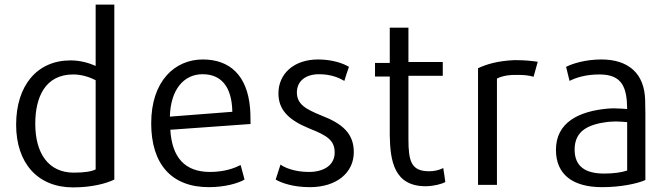

<svg xmlns="http://www.w3.org/2000/svg" viewBox="-20 -800 2904 833"><path d="M395 -65C377 -56 347 -51 300 -51C190 -51 133 -135 133 -263C133 -377 175 -477 298 -477C338 -477 374 -463 395 -452ZM476 -21V-780H395V-514C370 -525 332 -538 286 -538C141 -538 50 -429 50 -259C50 -94 142 13 297 13C379 13 441 -4 476 -21Z M988 -315 717 -294C720 -411 777 -478 859 -478C939 -478 986 -425 988 -315ZM1067 -262C1067 -303 1066 -317 1065 -330C1053 -474 976 -542 860 -542C739 -542 636 -449 636 -265C636 -88 724 12 886 12C956 12 1014 -5 1041 -21L1024 -84C998 -71 955 -54 891 -54C782 -54 726 -117 719 -237Z M1515 -140C1515 -219 1468 -263 1374 -299C1308 -326 1268 -347 1268 -399C1268 -448 1306 -478 1364 -478C1420 -478 1455 -460 1474 -449C1480 -470 1487 -490 1494 -510C1469 -525 1422 -542 1360 -542C1254 -542 1188 -479 1188 -395C1188 -324 1231 -280 1321 -243C1399 -212 1432 -192 1432 -138C1432 -84 1386 -54 1320 -54C1258 -54 1214 -73 1197 -86L1176 -21C1200 -7 1250 12 1324 12C1441 12 1515 -51 1515 -140Z M1752 -196V-471H1901V-531H1752V-680H1671V-527H1607V-468H1671V-212C1673 -103 1689 8 1827 8H1829C1866 7 1896 -2 1912 -10C1910 -30 1906 -50 1903 -71C1886 -62 1865 -57 1842 -57C1765 -57 1752 -99 1752 -196Z M2313 -532C2287 -536 2254 -539 2223 -539H2210C2139 -536 2090 -521 2054 -504V2H2136V-459C2148 -466 2175 -475 2214 -475H2229C2254 -475 2274 -473 2295 -467C2301 -488 2307 -510 2313 -532Z M2701 -60C2676 -52 2643 -47 2601 -47C2522 -47 2473 -76 2473 -151C2473 -236 2538 -261 2616 -271C2629 -272 2641 -273 2652 -273C2671 -273 2687 -271 2701 -270ZM2780 -19V-307C2780 -327 2779 -347 2779 -366C2776 -482 2706 -542 2589 -542C2520 -542 2463 -524 2436 -510L2451 -449C2477 -462 2518 -477 2581 -477C2680 -477 2700 -420 2701 -327C2687 -328 2663 -330 2640 -330C2633 -330 2626 -329 2619 -329C2490 -318 2392 -268 2392 -150C2392 -42 2466 12 2592 12C2673 12 2744 -3 2780 -19Z"/></svg>

Font: Repo
Style: Regular
Weight: 400
Designer: Stefan Peev
Foundry: Context Ltd
Version: Version 0.000